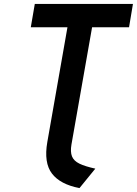

<svg xmlns="http://www.w3.org/2000/svg" viewBox="-20 -720 700 982"><path d="M386.5 242Q288 223 245.8 167.8Q203.5 112.5 222 6.5L325 -580.5H137.5L158 -700H660L640 -580.5H451L345.5 19Q339 56.5 348.2 79.8Q357.5 103 386.2 117Q415 131 467.5 142.5Z"/></svg>

Font: Overpass
Style: Bold Italic
Weight: 700
Italic angle: -10°
Designer: Delve Withrington, Dave Bailey, Thomas Jockin
Foundry: Delve Fonts LLC
Version: Version 4.000; ttfautohint (v1.8.3)